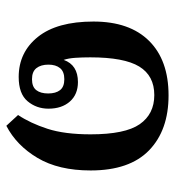

<svg xmlns="http://www.w3.org/2000/svg" viewBox="7 -514 552 606"><g transform="rotate(90 283.0 -211.0)"><path d="M377 45 343 8Q369 -31 386.5 -85Q404 -139 404 -221Q404 -330 372 -376Q340 -422 280 -422Q219 -422 190 -374.5Q161 -327 161 -220Q161 -194 162.5 -172.5Q164 -151 169 -136Q185 -181 239 -181Q278 -181 300.5 -155.5Q323 -130 323 -88Q323 -50 299.5 -22Q276 6 223 6Q145 6 96.5 -54.5Q48 -115 48 -230Q48 -344 109 -405.5Q170 -467 281 -467Q391 -467 454.5 -405.5Q518 -344 518 -221Q518 -120 478.5 -53.5Q439 13 377 45ZM230 -36Q254 -36 264.5 -49.5Q275 -63 275 -87Q275 -111 264.5 -124.5Q254 -138 230 -138Q206 -138 195 -124.5Q184 -111 184 -88Q184 -64 195 -50Q206 -36 230 -36Z"/></g></svg>

Font: Noto Serif Thai SemiCondensed SemiBold
Style: Regular
Weight: 600
Width: 4
Designer: Monotype Design Team
Foundry: Monotype Imaging Inc.
Version: Version 2.002; ttfautohint (v1.8.4.7-5d5b)